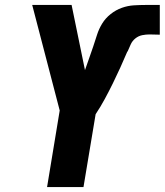

<svg xmlns="http://www.w3.org/2000/svg" viewBox="-20 -755 665 775"><path d="M170 0 221 -309 110 -735H269L323 -472Q331 -495 339.5 -519Q348 -543 356 -566.5Q364 -590 371.5 -614Q379 -638 392.5 -660Q406 -682 427 -698.5Q448 -715 472 -723.5Q496 -732 520.5 -733.5Q545 -735 569 -735Q583 -735 597 -735Q611 -735 625 -735V-615Q615 -615 604.5 -615.5Q594 -616 584 -616Q569 -616 554 -613Q539 -610 526.5 -600Q514 -590 507.5 -575.5Q501 -561 495 -547H494Q480 -514 465.5 -482Q451 -450 435.5 -418.5Q420 -387 403 -355.5Q386 -324 366 -294L317 0Z"/></svg>

Font: Iosevka SS04 Heavy Extended
Style: Italic
Weight: 900
Width: 7
Italic angle: -9°
Monospace: yes
Designer: Belleve Invis
Foundry: Belleve Invis
Version: Version 19.0.0; ttfautohint (v1.8.4)